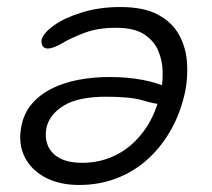

<svg xmlns="http://www.w3.org/2000/svg" viewBox="-20 -516 604 546"><path d="M205 10Q149 10 108.5 -11.5Q68 -33 49.5 -71Q31 -109 41 -158Q48 -194 70.5 -220.5Q93 -247 127 -264Q161 -281 203 -289Q245 -297 291 -297Q343 -297 384.5 -289Q426 -281 450.5 -269.5Q475 -258 472 -245Q471 -237 461.5 -228.5Q452 -220 438 -220Q421 -220 386 -230.5Q351 -241 283 -241Q202 -241 161 -215.5Q120 -190 112 -152Q107 -126 115.5 -103.5Q124 -81 148.5 -67Q173 -53 215 -53Q266 -53 311.5 -76Q357 -99 391 -146Q425 -193 439 -264Q443 -284 442.5 -313Q442 -342 430.5 -370.5Q419 -399 390.5 -418Q362 -437 310 -437Q258 -437 220 -422.5Q182 -408 156.5 -393Q131 -378 116 -378Q106 -378 101.5 -385Q97 -392 98 -402Q103 -422 133 -443.5Q163 -465 212.5 -480.5Q262 -496 322 -496Q388 -496 428 -475Q468 -454 488 -419Q508 -384 511.5 -342Q515 -300 507 -258Q495 -199 468 -150Q441 -101 402 -65Q363 -29 313 -9.5Q263 10 205 10Z"/></svg>

Font: Shantell Sans Light
Style: Italic
Weight: 300
Italic angle: -11°
Designer: Stephen Nixon, Anya Danilova, Shantell Martin
Foundry: Arrow Type
Version: Version 1.008;[ac192a2d6]